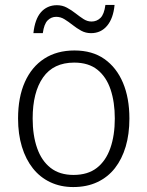

<svg xmlns="http://www.w3.org/2000/svg" viewBox="-20 -746 596 776"><path d="M503 -267Q503 -204 488 -153.5Q473 -103 444.5 -66.5Q416 -30 373.5 -10Q331 10 276 10Q225 10 183.5 -9.5Q142 -29 113 -65.5Q84 -102 68.5 -153Q53 -204 53 -267Q53 -353 80.5 -414.5Q108 -476 159 -509Q210 -542 281 -542Q353 -542 402 -507.5Q451 -473 477 -411.5Q503 -350 503 -267ZM112 -267Q112 -199 130 -147.5Q148 -96 184.5 -67.5Q221 -39 277 -39Q335 -39 371.5 -67.5Q408 -96 426 -147.5Q444 -199 444 -267Q444 -333 427 -384Q410 -435 374 -464Q338 -493 280 -493Q196 -493 154 -433Q112 -373 112 -267ZM443 -726Q438 -672 413 -642Q388 -612 348 -612Q326 -612 308 -622Q290 -632 273.5 -645Q257 -658 241 -668Q225 -678 207 -678Q187 -678 172.5 -663.5Q158 -649 153 -612H115Q118 -640 125.5 -661Q133 -682 145 -696Q157 -710 173.5 -717.5Q190 -725 210 -725Q232 -725 250.5 -715Q269 -705 285.5 -692Q302 -679 317.5 -669Q333 -659 350 -659Q371 -659 386 -673.5Q401 -688 406 -726Z"/></svg>

Font: Noto Sans Display Light
Style: Regular
Weight: 300
Designer: Monotype Design Team
Foundry: Monotype Imaging Inc.
Version: Version 2.003